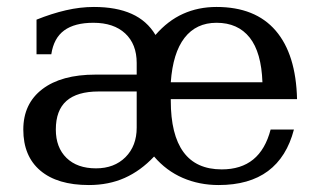

<svg xmlns="http://www.w3.org/2000/svg" viewBox="-20 -519 920 552"><path d="M373 -152V-256H263.5Q202 -256 171.2 -229Q140.5 -202 140.5 -146.5Q140.5 -95 171.2 -65Q202 -35 256 -35Q308.5 -35 340.8 -67.2Q373 -99.5 373 -152ZM423 -69Q384.5 -28 338.5 -7.5Q292.5 13 235.5 13Q145 13 96 -28.5Q47 -70 47 -146.5Q47 -221 101.8 -262.8Q156.5 -304.5 254.5 -304.5H373V-338Q373 -392 340 -422.8Q307 -453.5 248.5 -453.5Q194.5 -453.5 164.5 -431.5Q134.5 -409.5 127.5 -363H85V-462.5Q128.5 -480 169.5 -489.5Q210.5 -499 250 -499Q314.5 -499 358.5 -479.2Q402.5 -459.5 427 -418.5Q462.5 -459.5 506.2 -479.2Q550 -499 602.5 -499Q714 -499 772.5 -431Q831 -363 834 -234H471V-229.5Q471 -131.5 507.5 -81.8Q544 -32 617.5 -32Q673 -32 708 -60.5Q743 -89 758 -146.5H825Q804.5 -67.5 750.5 -27.2Q696.5 13 608.5 13Q553 13 505.5 -7.5Q458 -28 423 -69ZM734.5 -282.5Q731.5 -368.5 697.8 -411Q664 -453.5 602.5 -453.5Q544 -453.5 510.5 -410.2Q477 -367 471 -282.5Z"/></svg>

Font: MM Phetkon
Style: Regular
Weight: 400
Designer: Khon Soe Zaw Thu
Version: Version 1.00 July 15, 2016, initial release